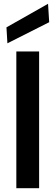

<svg xmlns="http://www.w3.org/2000/svg" viewBox="-20 -991 293 1011"><path d="M66 0V-720H186V0ZM19 -763 14 -847 233 -971 239 -874Z"/></svg>

Font: DM Sans 20pt SemiBold
Style: Regular
Weight: 600
Version: Version 4.004;gftools[0.9.30]